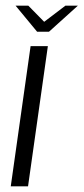

<svg xmlns="http://www.w3.org/2000/svg" viewBox="-20 -658 295 678"><path d="M18 0 88 -495H149L79 0ZM111 -546 35 -638H80L136 -581L211 -638H255L153 -546Z"/></svg>

Font: Alumni Sans
Style: Italic
Weight: 400
Italic angle: -8°
Version: Version 1.016